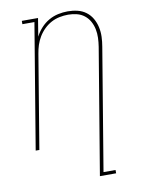

<svg xmlns="http://www.w3.org/2000/svg" viewBox="-101 -811 802 1084"><g transform="rotate(-10 300.0 -269.0)"><path d="M382 205 502 -515Q506 -540 507 -566Q508 -592 503 -616Q498 -640 486.5 -661Q475 -682 456 -697Q437 -712 412.5 -718Q388 -724 363 -724Q339 -724 314 -719Q289 -714 266.5 -702Q244 -690 225 -671.5Q206 -653 192.5 -630.5Q179 -608 171.5 -584.5Q164 -561 160 -536L71 0H50L169 -716H100V-735H193L176 -631Q189 -657 209.5 -679.5Q230 -702 255.5 -716.5Q281 -731 309 -737Q337 -743 364 -743Q393 -743 420 -736.5Q447 -730 468.5 -714Q490 -698 503.5 -674.5Q517 -651 523 -624Q529 -597 528 -568.5Q527 -540 522 -512L406 186H475V205Z"/></g></svg>

Font: Iosevka Slab Thin Extended
Style: Italic
Weight: 100
Width: 7
Italic angle: -9°
Monospace: yes
Designer: Belleve Invis
Foundry: Belleve Invis
Version: Version 11.1.0; ttfautohint (v1.8.3)